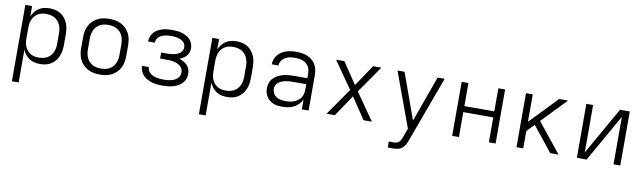

<svg xmlns="http://www.w3.org/2000/svg" viewBox="-42 -1066 6084 1820"><g transform="rotate(10 3000.0 -156.5)"><path d="M91 215V-520H156V-419Q166 -444 182.5 -465.5Q199 -487 221.5 -501.5Q244 -516 270.5 -522Q297 -528 324 -528Q352 -528 379 -522Q406 -516 429.5 -501.5Q453 -487 470.5 -465Q488 -443 498.5 -417.5Q509 -392 513 -365Q517 -338 517 -310V-210Q517 -182 513 -155Q509 -128 498.5 -102.5Q488 -77 470.5 -55Q453 -33 429.5 -18.5Q406 -4 379 2Q352 8 324 8Q297 8 270.5 2Q244 -4 221.5 -18.5Q199 -33 182.5 -54.5Q166 -76 156 -101V215ZM301 -50Q322 -50 342.5 -54Q363 -58 381.5 -68Q400 -78 414 -94Q428 -110 436.5 -129Q445 -148 448.5 -168.5Q452 -189 452 -210V-310Q452 -331 448.5 -351.5Q445 -372 436.5 -391Q428 -410 414 -426Q400 -442 381.5 -452Q363 -462 342.5 -466Q322 -470 301 -470Q280 -470 260 -466Q240 -462 222.5 -451.5Q205 -441 191.5 -425Q178 -409 170 -390Q162 -371 159 -350.5Q156 -330 156 -310V-210Q156 -190 159 -169.5Q162 -149 170 -130Q178 -111 191.5 -95Q205 -79 222.5 -68.5Q240 -58 260 -54Q280 -50 301 -50Z M900 8Q871 8 842 3Q813 -2 787 -15.5Q761 -29 740 -50Q719 -71 706 -97Q693 -123 688 -152Q683 -181 683 -210V-310Q683 -339 688 -368Q693 -397 706 -423Q719 -449 740 -470Q761 -491 787 -504.5Q813 -518 842 -523Q871 -528 900 -528Q929 -528 958 -523Q987 -518 1013 -504.5Q1039 -491 1060 -470Q1081 -449 1094 -423Q1107 -397 1112 -368Q1117 -339 1117 -310V-210Q1117 -181 1112 -152Q1107 -123 1094 -97Q1081 -71 1060 -50Q1039 -29 1013 -15.5Q987 -2 958 3Q929 8 900 8ZM900 -50Q921 -50 942 -54Q963 -58 981 -68Q999 -78 1013.5 -93.5Q1028 -109 1036.5 -128Q1045 -147 1048.5 -168Q1052 -189 1052 -210V-310Q1052 -331 1048.5 -352Q1045 -373 1036.5 -392Q1028 -411 1013.5 -426.5Q999 -442 981 -452Q963 -462 942 -466Q921 -470 900 -470Q879 -470 858 -466Q837 -462 819 -452Q801 -442 786.5 -426.5Q772 -411 763.5 -392Q755 -373 751.5 -352Q748 -331 748 -310V-210Q748 -189 751.5 -168Q755 -147 763.5 -128Q772 -109 786.5 -93.5Q801 -78 819 -68Q837 -58 858 -54Q879 -50 900 -50Z M1503 8Q1478 8 1453 5.5Q1428 3 1404 -3.5Q1380 -10 1358 -21.5Q1336 -33 1318.5 -51Q1301 -69 1291 -92.5Q1281 -116 1281 -141Q1281 -141 1281 -141.5Q1281 -142 1281 -143H1346Q1346 -142 1346 -142Q1346 -142 1346 -142Q1346 -125 1354 -110Q1362 -95 1375 -84Q1388 -73 1403.5 -66.5Q1419 -60 1435.5 -56.5Q1452 -53 1469 -51.5Q1486 -50 1503 -50Q1520 -50 1537 -51.5Q1554 -53 1570.5 -56.5Q1587 -60 1603 -67Q1619 -74 1632 -85Q1645 -96 1652.5 -111.5Q1660 -127 1660 -145Q1660 -162 1653 -178.5Q1646 -195 1632.5 -206Q1619 -217 1602.5 -224Q1586 -231 1569 -235Q1552 -239 1534.5 -240Q1517 -241 1500 -241H1437V-299H1500Q1516 -299 1531.5 -300.5Q1547 -302 1562.5 -305.5Q1578 -309 1592.5 -315Q1607 -321 1619 -331Q1631 -341 1637.5 -355.5Q1644 -370 1644 -386Q1644 -401 1637.5 -415.5Q1631 -430 1619 -439.5Q1607 -449 1593 -455Q1579 -461 1564 -464.5Q1549 -468 1533.5 -469Q1518 -470 1503 -470Q1488 -470 1472.5 -468.5Q1457 -467 1442 -463.5Q1427 -460 1413 -453.5Q1399 -447 1387.5 -437Q1376 -427 1369 -412.5Q1362 -398 1362 -383Q1362 -383 1362 -382.5Q1362 -382 1362 -381H1297Q1297 -382 1297 -383Q1297 -384 1297 -385Q1297 -408 1306 -430.5Q1315 -453 1330.5 -470Q1346 -487 1367 -498.5Q1388 -510 1410.5 -516.5Q1433 -523 1456.5 -525.5Q1480 -528 1503 -528Q1526 -528 1549.5 -526Q1573 -524 1595.5 -517.5Q1618 -511 1639 -500Q1660 -489 1676 -472Q1692 -455 1700.5 -432.5Q1709 -410 1709 -387Q1709 -367 1703 -347.5Q1697 -328 1684 -313.5Q1671 -299 1653.5 -288.5Q1636 -278 1618 -271Q1639 -264 1659 -253Q1679 -242 1694.5 -226Q1710 -210 1717.5 -188Q1725 -166 1725 -143Q1725 -118 1716 -94Q1707 -70 1689.5 -52Q1672 -34 1649.5 -22Q1627 -10 1602.5 -3.5Q1578 3 1553 5.5Q1528 8 1503 8Z M1891 215V-520H1956V-419Q1966 -444 1982.5 -465.5Q1999 -487 2021.5 -501.5Q2044 -516 2070.5 -522Q2097 -528 2124 -528Q2152 -528 2179 -522Q2206 -516 2229.5 -501.5Q2253 -487 2270.5 -465Q2288 -443 2298.5 -417.5Q2309 -392 2313 -365Q2317 -338 2317 -310V-210Q2317 -182 2313 -155Q2309 -128 2298.5 -102.5Q2288 -77 2270.5 -55Q2253 -33 2229.5 -18.5Q2206 -4 2179 2Q2152 8 2124 8Q2097 8 2070.5 2Q2044 -4 2021.5 -18.5Q1999 -33 1982.5 -54.5Q1966 -76 1956 -101V215ZM2101 -50Q2122 -50 2142.5 -54Q2163 -58 2181.5 -68Q2200 -78 2214 -94Q2228 -110 2236.5 -129Q2245 -148 2248.5 -168.5Q2252 -189 2252 -210V-310Q2252 -331 2248.5 -351.5Q2245 -372 2236.5 -391Q2228 -410 2214 -426Q2200 -442 2181.5 -452Q2163 -462 2142.5 -466Q2122 -470 2101 -470Q2080 -470 2060 -466Q2040 -462 2022.5 -451.5Q2005 -441 1991.5 -425Q1978 -409 1970 -390Q1962 -371 1959 -350.5Q1956 -330 1956 -310V-210Q1956 -190 1959 -169.5Q1962 -149 1970 -130Q1978 -111 1991.5 -95Q2005 -79 2022.5 -68.5Q2040 -58 2060 -54Q2080 -50 2101 -50Z M2656 8Q2635 8 2613.5 5.5Q2592 3 2572 -5Q2552 -13 2534.5 -26.5Q2517 -40 2505.5 -58Q2494 -76 2488.5 -97Q2483 -118 2483 -140Q2483 -167 2492 -193Q2501 -219 2520 -238Q2539 -257 2563.5 -269.5Q2588 -282 2614 -289Q2640 -296 2667 -298Q2694 -300 2721 -300H2844V-344Q2844 -362 2840 -380Q2836 -398 2826 -413.5Q2816 -429 2801.5 -440.5Q2787 -452 2770 -458.5Q2753 -465 2734.5 -467.5Q2716 -470 2698 -470Q2682 -470 2665.5 -468.5Q2649 -467 2633.5 -462.5Q2618 -458 2603.5 -450Q2589 -442 2578 -430Q2567 -418 2560.5 -403Q2554 -388 2554 -371H2489Q2489 -396 2497.5 -419.5Q2506 -443 2521.5 -462Q2537 -481 2558 -494Q2579 -507 2602 -514.5Q2625 -522 2649.5 -525Q2674 -528 2698 -528Q2725 -528 2751.5 -524.5Q2778 -521 2802.5 -511Q2827 -501 2848 -484.5Q2869 -468 2883 -445.5Q2897 -423 2903 -396.5Q2909 -370 2909 -344V0H2844V-95Q2832 -69 2812 -48.5Q2792 -28 2766.5 -15Q2741 -2 2713 3Q2685 8 2656 8ZM2679 -50Q2700 -50 2720 -53Q2740 -56 2759 -63Q2778 -70 2795 -82.5Q2812 -95 2823 -111.5Q2834 -128 2839 -148.5Q2844 -169 2844 -189V-242H2721Q2702 -242 2684 -241Q2666 -240 2648 -236.5Q2630 -233 2612.5 -226.5Q2595 -220 2580 -209.5Q2565 -199 2556.5 -182Q2548 -165 2548 -147Q2548 -124 2559.5 -103Q2571 -82 2590.5 -70Q2610 -58 2633 -54Q2656 -50 2679 -50Z M3082 0 3263 -260 3082 -520H3162L3300 -314L3438 -520H3518L3337 -260L3518 0H3438L3300 -206L3162 0Z M3709 215V157H3755Q3770 157 3784 153.5Q3798 150 3808 140Q3818 130 3824 117Q3830 104 3835 91L3866 6L3673 -520H3741L3900 -78L4059 -520H4127L3895 111Q3887 133 3876 154.5Q3865 176 3846 191Q3827 206 3803 210.5Q3779 215 3755 215Z M4291 0V-520H4356V-298H4644V-520H4709V0H4644V-240H4356V0Z M4910 0V-520H4975V-256L5229 -520H5315L5087 -284L5315 0H5235L5050 -231L5044 -239L4975 -167V0Z M5491 0V-520H5556V-63L5815 -520H5909V0H5844V-457L5585 0Z"/></g></svg>

Font: Iosevka SS04 Light Extended
Style: Regular
Weight: 300
Width: 7
Monospace: yes
Designer: Belleve Invis
Foundry: Belleve Invis
Version: Version 19.0.0; ttfautohint (v1.8.4)